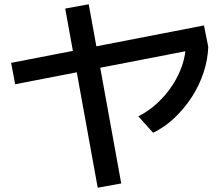

<svg xmlns="http://www.w3.org/2000/svg" viewBox="-20 -809 1040 898"><path d="M51 -415 32 -515 934 -690 954 -590ZM437 69 285 -769 395 -789 547 49ZM627 -265Q675 -289 715.5 -326.5Q756 -364 786 -409.5Q816 -455 832.5 -504.5Q849 -554 849 -603L954 -590Q952 -530 932 -469.5Q912 -409 877 -355Q842 -301 796 -257.5Q750 -214 696 -188Z"/></svg>

Font: M PLUS 2 Medium
Style: Regular
Weight: 500
Designer: Coji Morishita
Foundry: UNDERFOREST DESIGN
Version: Version 1.001